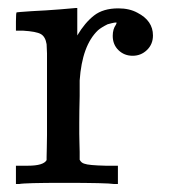

<svg xmlns="http://www.w3.org/2000/svg" viewBox="-20 -462 432 482"><path d="M36 -46H50Q89 -46 97 -60V-68Q97 -77 97.5 -91Q98 -105 98 -122.5Q98 -140 98 -161.5Q98 -183 98 -203Q98 -234 98 -269.5Q98 -305 98 -328L97 -351Q94 -370 82.5 -376.5Q71 -383 38 -385H20V-408Q20 -431 22 -431L32 -432Q42 -433 60 -434Q78 -435 96 -436Q112 -437 131 -438.5Q150 -440 160 -441Q170 -442 171 -442H174V-373Q193 -405 216 -423Q239 -441 277 -441Q305 -441 325 -430Q364 -410 364 -373Q364 -351 349 -336.5Q334 -322 313 -322Q292 -322 277.5 -336Q263 -350 263 -372Q263 -389 271 -400Q273 -404 273 -405Q271 -407 250 -401Q234 -393 226 -386Q186 -348 180 -260V-221Q179 -182 179 -154Q179 -141 179 -126.5Q179 -112 179.5 -101Q180 -90 180 -81Q180 -72 180 -66V-61Q184 -53 192 -51Q202 -47 245 -46H276V0H267Q249 -3 140 -3Q42 -3 28 0H20V-46Z"/></svg>

Font: KaTeX_Main
Style: Regular
Weight: 400
Version: Version 1.1; ttfautohint (v1.3)